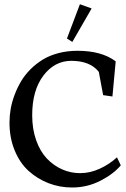

<svg xmlns="http://www.w3.org/2000/svg" viewBox="-20 -855 582 888"><path d="M403.8 -815.9 314.5 -661.1 289.6 -676.8 349.6 -835.4ZM128.9 -321.8Q128.9 -258.3 147.2 -206.5Q165.5 -154.8 196.5 -122.1Q227.5 -89.4 267.1 -71.8Q306.6 -54.2 350.6 -54.2Q397 -54.2 441.9 -75Q486.8 -95.7 521 -127.4L538.6 -90.3Q505.4 -50.3 444.3 -19Q383.3 12.2 313 12.2Q255.9 12.2 204.3 -7.8Q152.8 -27.8 112.3 -64.5Q71.8 -101.1 47.9 -159.2Q23.9 -217.3 23.9 -288.1Q23.9 -319.8 29.5 -351.8Q35.2 -383.8 47.6 -416.7Q60.1 -449.7 77.6 -479.2Q95.2 -508.8 121.1 -534.7Q147 -560.5 178.2 -579.6Q209.5 -598.6 250.7 -609.4Q292 -620.1 338.4 -620.1Q450.2 -620.1 515.1 -571.3L500 -408.7L457 -415L437 -522.5Q397.5 -573.2 310.5 -573.7Q232.4 -573.7 180.7 -505.4Q128.9 -437 128.9 -321.8Z"/></svg>

Font: Neuton
Style: Regular
Weight: 400
Designer: Brian M Zick
Version: Version 1.3